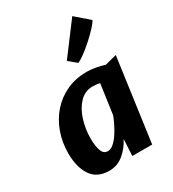

<svg xmlns="http://www.w3.org/2000/svg" viewBox="-212 -1006 1021 1131"><g transform="rotate(-30 298.5 -441.0)"><path d="M196 8Q113 8 74.2 -49.5Q35.5 -107 35.5 -201.5Q35.5 -277.5 59.5 -343.2Q83.5 -409 127.5 -458.5Q171.5 -508 232.8 -536Q294 -564 369.5 -564Q397 -564 429.5 -558Q462 -552 488 -543.5L567.5 -564L489.5 0H354.5L360.5 -112.5Q334.5 -62 292.5 -27Q250.5 8 196 8ZM244 -96.5Q264.5 -96.5 284.2 -113.2Q304 -130 321.5 -156.2Q339 -182.5 353.2 -211.2Q367.5 -240 376.5 -264L405 -466Q385 -472 356.5 -472Q303.5 -472 267 -433.5Q230 -394.5 211.5 -334.5Q193 -274.5 193 -212Q193 -160.5 204.5 -128.5Q216 -96.5 244 -96.5ZM353 -634 300.5 -678 460 -890.5 551.5 -811Q544 -795.5 519.5 -769Q495 -742.5 463 -713.8Q431 -685 401 -662.8Q371 -640.5 353 -634Z"/></g></svg>

Font: Merriweather Sans Italic
Style: Bold
Weight: 700
Italic angle: -7.5°
Designer: Eben Sorkin
Foundry: Eben Sorkin
Version: Version 1.008; ttfautohint (v1.7.19-72a1) -l 8 -r 50 -G 200 